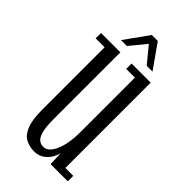

<svg xmlns="http://www.w3.org/2000/svg" viewBox="-215 -718 782 782"><g transform="rotate(45 176.0 -327.0)"><path d="M156 11Q131 11 109 0Q87 -11 73.8 -42Q60.5 -73 60.5 -132.5V-492H9V-523H120.5V-138.5Q120.5 -93 127 -69.5Q133.5 -46 144.8 -37.2Q156 -28.5 170 -28.5Q190.5 -28.5 205.2 -49.2Q220 -70 227.5 -103Q235 -136 235 -172.5V-492H185V-523H295V-31.5H340.5V0H241.5L239 -62Q236.5 -47.5 226.8 -30.5Q217 -13.5 199.5 -1.2Q182 11 156 11ZM87 -560 161 -663.5H195.5L268.5 -560H235L178 -629.5L121 -560Z"/></g></svg>

Font: Imbue Light
Style: Regular
Weight: 300
Designer: Tyler Finck
Foundry: Etcetera Type Company
Version: Version 1.102